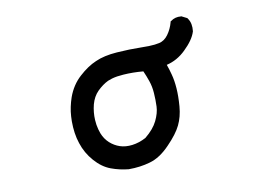

<svg xmlns="http://www.w3.org/2000/svg" viewBox="-67 -666 1134 802"><g transform="rotate(-10 500.0 -264.5)"><path d="M418 31.2Q379.4 27.3 344.2 14.2Q307.6 0.5 277.3 -34.2Q247.1 -68.4 232.9 -112.3Q225.6 -133.8 222.2 -157.7Q218.8 -181.6 218.8 -207Q218.8 -217.3 219.5 -227.5Q220.2 -237.8 221.4 -247.8Q222.7 -257.8 224.9 -267.8Q227.1 -277.8 229.7 -287.6Q232.4 -297.4 235.8 -307.1Q244.6 -331.5 258.1 -352.1Q271.5 -372.6 290 -389.2Q307.6 -405.3 325.7 -417.5Q343.8 -429.7 362.3 -437.5Q398.9 -454.1 454.1 -458Q507.3 -461.9 559.1 -460.9Q576.2 -460.4 590.3 -460.9Q604.5 -461.4 615.5 -462.6Q626.5 -463.9 634.8 -465.8Q657.2 -470.7 672.9 -492.2Q689.5 -515.1 696.8 -542.5L697.3 -545.9L700.2 -547.9Q718.8 -562 744.1 -559.6H746.1L747.6 -558.6L767.1 -548.8L769 -547.9L770.5 -545.4Q778.8 -534.2 781.5 -520Q784.2 -505.9 782.2 -489.7V-489.3L781.7 -488.3Q771.5 -454.6 731.4 -416Q695.8 -381.3 650.4 -370.6Q658.2 -348.6 663.6 -327.6Q670.9 -301.3 673.3 -267.1Q675.8 -233.4 672.4 -190.4Q668.9 -147 652.3 -112.8Q636.2 -79.1 594.7 -36.6Q553.2 6.8 509.3 19Q467.3 31.2 418.9 31.2H418.5ZM509.3 -85.4Q545.9 -115.2 561.5 -147Q577.1 -179.2 578.1 -206.5Q578.6 -220.7 578.4 -235.1Q578.1 -249.5 577.1 -264.2Q575.2 -292 566.9 -315.9Q563 -327.1 558.6 -338.6Q554.2 -350.1 549.3 -360.8Q504.9 -364.7 464.4 -361.8Q449.7 -360.8 437.5 -358.9Q425.3 -356.9 415.3 -354Q405.3 -351.1 397.5 -347.7Q374 -336.4 351.6 -314.5Q340.8 -303.7 333.5 -290.5Q326.2 -277.3 321.8 -261.2Q313.5 -228.5 315.4 -195.8Q315.9 -185.1 317.6 -174.8Q319.3 -164.6 321.8 -155.3Q324.2 -146 327.6 -137.2Q337.4 -112.3 356 -95.2Q375 -78.1 398.4 -70.3Q421.9 -62.5 450.9 -66.2Q480 -69.8 509.3 -85.4Z"/></g></svg>

Font: NaikaiFont
Style: Bold
Weight: 700
Version: Version 1.89